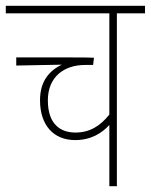

<svg xmlns="http://www.w3.org/2000/svg" viewBox="-20 -642 520 662"><path d="M480 -596V-622H0V-596H357V-247C325 -207 289 -185 240 -185C191 -185 145 -211 145 -296C145 -377 201 -418 273 -418H301L304 -443C287 -444 253 -444 221 -444H36V-416L193 -419C139 -393 118 -350 118 -296C118 -210 165 -159 239 -159C295 -159 332 -184 357 -211V0H383V-596Z"/></svg>

Font: Noto Sans Condensed Thin
Style: Italic
Weight: 100
Width: 3
Italic angle: -12°
Designer: Monotype Design Team
Foundry: Monotype Imaging Inc.
Version: Version 2.013